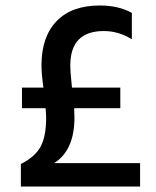

<svg xmlns="http://www.w3.org/2000/svg" viewBox="-20 -679 567 699"><path d="M250 -285 251 -250Q251 -132 177 -85H490V0H56V-82Q108 -108 128 -145.5Q148 -183 148 -250Q148 -261 146 -285H60V-360H138Q131 -411 131 -441Q131 -545 186 -602Q241 -659 343 -659Q412 -659 460 -632V-536Q412 -566 358 -566Q236 -566 236 -441Q236 -416 242 -360H418V-285Z"/></svg>

Font: Hind Jalandhar Medium
Style: Regular
Weight: 500
Designer: Namrata Goyal
Foundry: Indian Type Foundry
Version: Version 0.702;PS 1.0;hotconv 1.0.81;makeotf.lib2.5.63406